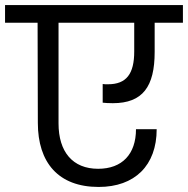

<svg xmlns="http://www.w3.org/2000/svg" viewBox="-47 -760 745 761"><path d="M102 -670 103 -273C103 -116 184 -19 344 -19C487 -19 574 -104 574 -248H492C492 -149 437 -91 342 -91C241 -91 185 -158 185 -271V-670H485V-556C485 -467 454 -426 381 -426C372 -426 365 -426 360 -427V-353C369 -352 383 -351 400 -351C519 -351 566 -417 566 -554V-670H678V-740H-27V-670Z"/></svg>

Font: Poppins
Style: Regular
Weight: 400
Designer: Ninad Kale (Devanagari), Jonny Pinhorn (Latin)
Foundry: Indian Type Foundry
Version: 4.004